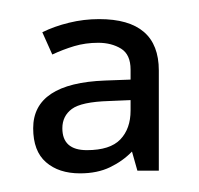

<svg xmlns="http://www.w3.org/2000/svg" viewBox="-20 -373 214 206"><path d="M86.4 -352.5Q150.4 -352.5 150.4 -297.4V-189.9H127.4L121.6 -210.4Q111.8 -200.2 98.1 -193.6Q84.5 -187 65.9 -187Q43 -187 29.3 -199Q15.6 -210.9 15.6 -235.4Q15.6 -283.7 92.8 -286.6L120.1 -287.6V-298.3Q120.1 -314.5 109.9 -320.8Q99.6 -327.1 85.4 -327.1Q71.8 -327.1 59.6 -323.5Q47.4 -319.8 36.1 -314.5L25.4 -338.4Q38.1 -344.7 54 -348.6Q69.8 -352.5 86.4 -352.5ZM96.7 -264.6Q67.4 -263.7 57.1 -256.1Q46.9 -248.5 46.9 -235.4Q46.9 -211.9 73.2 -211.9Q98.1 -211.9 109.1 -223.4Q120.1 -234.9 120.1 -254.4V-265.6Z"/></svg>

Font: NotoSansOldHungarianUI
Style: Regular
Weight: 400
Designer: Monotype Design Team
Foundry: Monotype Imaging Inc.
Version: Version 1001.000; ttfautohint (v1.8.4.7-5d5b)